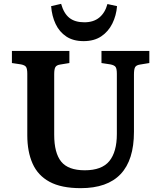

<svg xmlns="http://www.w3.org/2000/svg" viewBox="-20 -965 836 999"><path d="M400 14Q299 14 238 -19Q177 -52 149.5 -114Q122 -176 122 -261V-581Q122 -606 116 -616Q110 -626 89 -630L42 -637V-700H341V-637L292 -629Q274 -626 268 -615.5Q262 -605 262 -579V-264Q262 -169 298.5 -124Q335 -79 421 -79Q510 -79 549 -127Q588 -175 588 -268V-581Q588 -607 581.5 -616.5Q575 -626 554 -630L508 -637V-700H757V-637L708 -629Q689 -626 683 -615.5Q677 -605 677 -577V-279Q677 14 400 14ZM415 -751Q361 -751 325 -775Q289 -799 269.5 -840Q250 -881 246 -933L298 -945Q312 -895 341 -872Q370 -849 419 -849Q467 -849 497 -874Q527 -899 539 -944L589 -933Q585 -884 564.5 -842.5Q544 -801 507 -776Q470 -751 415 -751Z"/></svg>

Font: Literata SemiBold
Style: Regular
Weight: 600
Designer: Latin by Veronika Burian and Jose Scaglione. Greek by Irene Vlachou. Cyrillic by Vera Evstafieva.
Foundry: TypeTogether
Version: Version 3.103; ttfautohint (v1.8.4.7-5d5b);gftools[0.9.29]